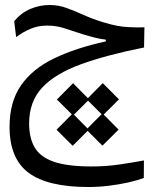

<svg xmlns="http://www.w3.org/2000/svg" viewBox="-20 -438 626 766"><path d="M332.5 308.1Q170.4 308.1 94.2 251.5Q18.1 194.8 18.1 67.9Q18.1 -31.7 64 -97.7Q109.9 -163.6 196 -205.1Q282.2 -246.6 402.3 -272.9V-279.8Q381.3 -282.2 360.4 -287.4Q339.4 -292.5 307.6 -302.2Q266.6 -315.4 235.4 -325.7Q203.6 -335.9 167.5 -335.9Q131.8 -335.9 101.1 -322.8Q70.3 -309.6 44.4 -290L36.6 -353.5Q65.4 -387.7 102.1 -402.8Q138.7 -418 177.7 -418Q213.4 -418 245.6 -406.2Q277.8 -394.5 313.5 -378.4Q348.6 -362.3 393.6 -348.6Q424.3 -339.4 447.8 -335Q471.2 -330.6 496.6 -329.6Q511.7 -328.6 529.8 -328.6Q542.5 -328.6 556.2 -329.1L554.7 -248.5Q405.3 -218.8 303 -181.6Q200.7 -144.5 148.4 -88.6Q96.2 -32.7 96.2 54.7Q96.2 112.3 118.4 150.4Q140.6 188.5 194.8 207.3Q249 226.1 345.7 226.1Q404.3 226.1 458 218Q511.7 210 554.2 202.1L553.7 272Q529.8 281.2 493.2 289.6Q456.5 297.9 414.8 303Q373 308.1 332.5 308.1ZM270 143.6 205.6 79.6 266.6 18.1 207 -41 271.5 -106 330.6 -46.4 390.1 -106.4 454.6 -41.5 393.6 19 453.1 79.1 388.7 143.1 329.6 84ZM329.1 74.2 385.3 17.6 331.1 -36.6 274.9 19.5Z"/></svg>

Font: CaskaydiaMono NF SemiLight
Style: Regular
Weight: 350
Designer: Aaron Bell
Foundry: Saja Typeworks
Version: Version 2111.001; ttfautohint (v1.8.4);Nerd Fonts 3.1.1